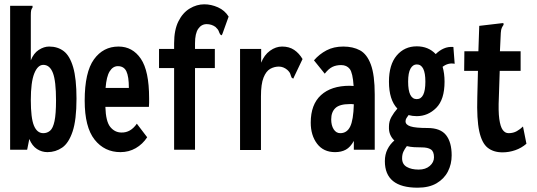

<svg xmlns="http://www.w3.org/2000/svg" viewBox="-20 -695 2490 891"><path d="M200 11Q174 11 151.5 -3.5Q129 -18 116 -50L106 0H27V-668H131V-660Q126 -654 124.5 -646.5Q123 -639 123 -623V-415Q136 -448 160 -463.5Q184 -479 208 -479Q248 -479 276 -457.5Q304 -436 319.5 -383Q335 -330 335 -237Q335 -139 317 -85Q299 -31 268.5 -10Q238 11 200 11ZM181 -77Q199 -77 212.5 -88.5Q226 -100 233 -133Q240 -166 240 -229Q240 -319 225.5 -356.5Q211 -394 181 -394Q155 -394 139 -354Q123 -314 123 -231Q123 -147 137.5 -112Q152 -77 181 -77Z M539 11Q465 11 419 -47Q373 -105 373 -228Q373 -360 416 -419.5Q459 -479 530 -479Q595 -479 633.5 -422.5Q672 -366 672 -239Q672 -228 672 -218Q672 -208 671 -199H469Q471 -131 492 -105.5Q513 -80 544 -80Q586 -79 615 -121L663 -58Q642 -26 610 -7.5Q578 11 539 11ZM470 -287H578Q578 -340 566.5 -364Q555 -388 527 -388Q504 -388 489 -364Q474 -340 470 -287Z M788 -379H718V-468H788V-494Q788 -556 808 -596Q828 -636 860.5 -655.5Q893 -675 928 -675Q960 -675 991.5 -661Q1023 -647 1041 -618L1013 -540L1009 -531L1002 -535Q998 -542 995 -550.5Q992 -559 980 -570Q962 -583 939 -583Q915 -583 900 -561.5Q885 -540 885 -494V-468H977V-379H885V0H788Z M1094 -468H1192V-404Q1206 -440 1233 -459.5Q1260 -479 1289 -479Q1322 -479 1345 -463.5Q1368 -448 1384 -421L1345 -339L1341 -330L1334 -334Q1330 -342 1327.5 -351Q1325 -360 1313 -371Q1295 -386 1274 -386Q1253 -386 1234 -375.5Q1215 -365 1203 -335Q1191 -305 1191 -248V1H1094Z M1535 11Q1481 11 1451.5 -28Q1422 -67 1422 -126Q1422 -210 1469.5 -253.5Q1517 -297 1603 -297Q1611 -297 1621 -296Q1617 -357 1603 -375Q1589 -393 1563 -393Q1540 -393 1522.5 -384.5Q1505 -376 1487 -353L1437 -415Q1462 -444 1495.5 -461.5Q1529 -479 1573 -479Q1618 -479 1650.5 -461.5Q1683 -444 1701 -395.5Q1719 -347 1719 -256V0H1622V-41Q1606 -12 1585 -0.5Q1564 11 1535 11ZM1517 -141Q1517 -113 1528.5 -95Q1540 -77 1559 -77Q1590 -77 1605 -107.5Q1620 -138 1622 -211Q1617 -212 1612.5 -212Q1608 -212 1603 -212Q1556 -212 1536.5 -193.5Q1517 -175 1517 -141Z M1914 -156Q1894 -156 1876 -161Q1870 -153 1866 -146.5Q1862 -140 1862 -132Q1862 -116 1885 -108.5Q1908 -101 1964 -101Q2024 -101 2050 -68Q2076 -35 2076 26Q2076 67 2058.5 101Q2041 135 2006 155.5Q1971 176 1918 176Q1766 176 1766 53Q1766 22 1778 -2Q1790 -26 1810 -43Q1798 -54 1791 -70Q1784 -86 1785 -108Q1785 -132 1796.5 -152.5Q1808 -173 1824 -191Q1785 -232 1785 -316Q1785 -395 1821 -437.5Q1857 -480 1914 -480Q1968 -480 2002 -444Q2019 -461 2039.5 -470Q2060 -479 2084 -477L2090 -399Q2060 -405 2034 -385Q2043 -354 2043 -316Q2043 -233 2004.5 -194.5Q1966 -156 1914 -156ZM1914 -235Q1954 -235 1954 -316Q1954 -396 1914 -396Q1896 -396 1885 -376.5Q1874 -357 1874 -316Q1874 -235 1914 -235ZM1846 40Q1846 67 1867.5 79.5Q1889 92 1923 92Q1955 92 1974.5 75Q1994 58 1994 35Q1994 8 1979.5 -1.5Q1965 -11 1938 -11Q1920 -11 1902 -12Q1884 -13 1868 -17Q1858 -4 1852 9Q1846 22 1846 40Z M2312 12Q2270 12 2243 -9.5Q2216 -31 2204 -86Q2192 -141 2195 -244L2198 -366H2134L2135 -457H2200L2204 -575L2306 -587L2316 -588L2317 -580Q2312 -573 2308.5 -565.5Q2305 -558 2304 -542L2300 -457H2396V-366H2299L2295 -243Q2292 -179 2297 -143Q2302 -107 2313 -92Q2324 -77 2340 -77Q2362 -77 2378.5 -86.5Q2395 -96 2407 -108L2423 -28Q2400 -8 2371 2Q2342 12 2312 12Z"/></svg>

Font: Inconsolata ExtraCondensed ExtraBold
Style: Regular
Weight: 800
Width: 2
Monospace: yes
Designer: Raph Levien, Cyreal, Brenton Simpson
Foundry: Raph Levien, Cyreal, Google
Version: Version 3.001; ttfautohint (v1.8.2.53-6de2)